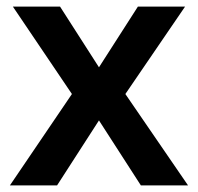

<svg xmlns="http://www.w3.org/2000/svg" viewBox="-20 -562 600 582"><path d="M198 -277 19 -542H162L280 -358L398 -542H541L360 -277L550 0H407L280 -197L153 0H10Z"/></svg>

Font: Noto Sans Kannada SemiBold
Style: Regular
Weight: 600
Designer: Jelle Bosma - Monotype Design Team
Foundry: Monotype Imaging Inc.
Version: Version 2.005; ttfautohint (v1.8.4.7-5d5b)